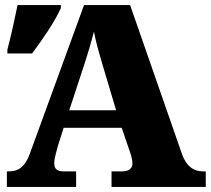

<svg xmlns="http://www.w3.org/2000/svg" viewBox="-20 -734 828 754"><path d="M279 0V-61H230C202 -61 193 -73 193 -93C193 -112 203 -144 207 -160L230 -232H458L489 -141C492 -133 500 -111 500 -92C500 -67 479 -61 458 -61H418V0H788V-61H777C740 -61 712 -81 695 -128L491 -714H310L97 -130C76 -73 48 -61 14 -61H7V0ZM9 -524H106C148 -581 192 -643 219 -702V-714H49C38 -661 23 -591 9 -539ZM315 -493C326 -527 338 -567 349 -610C357 -566 369 -527 379 -492L436 -301H252Z"/></svg>

Font: UArctic Serif Black
Style: Regular
Weight: 900
Designer: Customization by Puisto advertising & original work Monotype Design Team
Foundry: Monotype Imaging Inc.
Version: Version 2.004